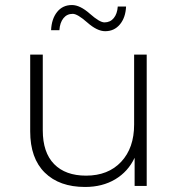

<svg xmlns="http://www.w3.org/2000/svg" viewBox="-20 -739 709 763"><path d="M269 -684Q246 -684 232 -666.5Q218 -649 216 -619H183Q185 -664 207 -691.5Q229 -719 266 -719Q298 -719 337 -684.5Q376 -650 395 -650Q418 -650 432 -667Q446 -684 448 -713H481Q479 -669 456.5 -642Q434 -615 398 -615Q366 -615 327 -649.5Q288 -684 269 -684ZM513 -522H563V0H515V-112Q489 -57 438 -26.5Q387 4 318 4Q216 4 158 -53Q100 -110 100 -217V-522H150V-221Q150 -133 195 -87Q240 -41 322 -41Q410 -41 461.5 -96Q513 -151 513 -244Z"/></svg>

Font: mBank Light
Style: Regular
Weight: 300
Designer: Julieta Ulanovsky
Foundry: Julieta Ulanovsky
Version: Version 7.200;PS 007.200;hotconv 1.0.88;makeotf.lib2.5.64775